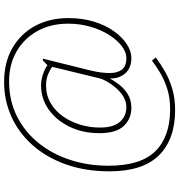

<svg xmlns="http://www.w3.org/2000/svg" viewBox="12 -766 896 961"><g transform="rotate(-90 460.5 -286.0)"><path d="M390 142Q243 142 163 61Q83 -20 83 -186Q83 -308 118 -405.5Q153 -503 214.5 -572Q276 -641 357 -677.5Q438 -714 530 -714Q628 -714 700 -672.5Q772 -631 811 -558.5Q850 -486 850 -392Q850 -323 832.5 -265.5Q815 -208 785.5 -166Q756 -124 720.5 -100.5Q685 -77 650 -77Q601 -77 574 -107Q547 -137 548 -182H546Q536 -163 517 -138Q498 -113 469 -95Q440 -77 400 -77Q347 -77 310.5 -114.5Q274 -152 274 -237Q274 -320 306 -386Q338 -452 392 -490.5Q446 -529 513 -529Q540 -529 568.5 -519.5Q597 -510 614 -497L638 -520H647L590 -291Q580 -250 577.5 -227Q575 -204 575 -184Q575 -147 592 -124.5Q609 -102 650 -102Q679 -102 709 -124.5Q739 -147 764.5 -186.5Q790 -226 806 -279.5Q822 -333 822 -394Q822 -481 785 -547.5Q748 -614 683 -651.5Q618 -689 534 -689Q437 -689 359 -650Q281 -611 225.5 -542.5Q170 -474 140.5 -384Q111 -294 111 -192Q111 -30 184 43.5Q257 117 394 117Q450 117 494.5 103Q539 89 574.5 68Q610 47 637 26L653 45Q623 68 584 90.5Q545 113 497 127.5Q449 142 390 142ZM405 -102Q431 -102 455 -116Q479 -130 498.5 -152Q518 -174 531 -196.5Q544 -219 548 -235L606 -473Q594 -483 569.5 -493.5Q545 -504 513 -504Q464 -504 424.5 -481Q385 -458 358 -419.5Q331 -381 316.5 -333Q302 -285 302 -235Q302 -167 330.5 -134.5Q359 -102 405 -102Z"/></g></svg>

Font: Noto Serif Tamil Thin
Style: Regular
Weight: 100
Designer: Indian Type Foundry, Tom Grace, and the Monotype Design Team
Foundry: Monotype Imaging Inc.
Version: Version 2.004; ttfautohint (v1.8.4.7-5d5b)